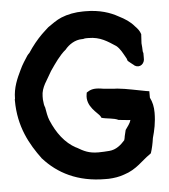

<svg xmlns="http://www.w3.org/2000/svg" viewBox="-49 -692 651 741"><g transform="rotate(-5 276.5 -321.0)"><path d="M8 -328C8 -225 49 -154 92 -96V-95H93C146 -36 222 5 330 5H343C364 4 384 1 403 -6C452 -21 478 -55 508 -75L513 -79C519 -97 523 -116 526 -137C534 -165 541 -196 541 -234C541 -257 537 -275 528 -293V-318L515 -320C480 -326 445 -335 405 -339H403C390 -339 371 -342 353 -343C338 -345 312 -351 292 -337L287 -334L286 -328C277 -280 324 -252 332 -238L335 -232C355 -226 383 -227 400 -218L439 -214H445V-212C443 -203 432 -188 424 -177L418 -152V-151C417 -146 417 -144 415 -138C400 -121 381 -104 354 -102C340 -101 326 -100 312 -100C275 -100 256 -110 229 -126H228C185 -149 155 -190 134 -240C128 -254 125 -274 122 -291C119 -297 117 -307 116 -322V-334C116 -370 139 -395 157 -429C177 -458 196 -486 220 -506H221V-507C235 -524 259 -541 287 -541H291C294 -542 298 -543 302 -543H312C358 -543 385 -523 416 -503C431 -491 439 -474 452 -451L455 -442C463 -436 471 -428 480 -422V-421H481C500 -410 520 -426 518 -448V-467C517 -469 516 -472 516 -474C516 -484 515 -493 514 -505L516 -540C512 -553 505 -562 494 -573C479 -591 459 -604 435 -616C405 -633 364 -647 310 -647H300C270 -647 239 -641 215 -631C197 -624 174 -607 161 -598C153 -590 146 -585 135 -574C115 -554 97 -532 80 -506C77 -504 73 -498 71 -496C62 -482 49 -463 40 -443C25 -412 9 -377 9 -334L8 -332Z"/></g></svg>

Font: SolarCharger
Style: 950
Weight: 900
Designer: Mew Too
Foundry: Cannot Into Space Fonts/KineticPlasma Fonts
Version: Version 1.100